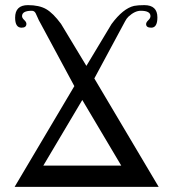

<svg xmlns="http://www.w3.org/2000/svg" viewBox="-20 -729 676 749"><path d="M567 -666Q567 -687 529 -687Q506 -687 481 -664Q473 -656 468 -646L348 -423L599 0H37L270 -393L137 -640Q131 -650 127.5 -659Q124 -668 119 -677.5Q114 -687 104 -687Q66 -687 66 -666Q66 -659 74.5 -651Q83 -643 83 -636Q83 -621 64 -621Q39 -621 39 -660Q39 -709 89 -709Q133 -709 160 -693.5Q187 -678 218 -636L317 -472L415 -635Q460 -696 503 -706Q518 -709 543 -709Q594 -709 594 -661Q594 -621 570 -621Q550 -621 550 -635Q550 -642 558.5 -650Q567 -658 567 -666ZM453 -83 301 -339 149 -83Z"/></svg>

Font: Cardo
Style: Regular
Weight: 400
Designer: David J. Perry
Foundry: David J. Perry
Version: Version 1.0451